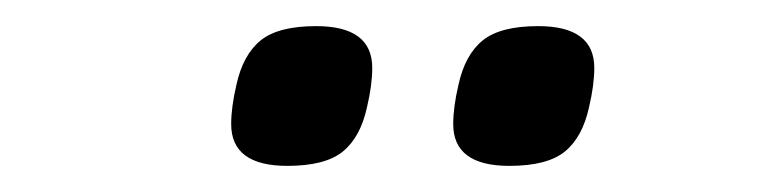

<svg xmlns="http://www.w3.org/2000/svg" viewBox="-20 -744 580 147"><path d="M200 -617Q157 -617 157 -649Q157 -662 161 -679Q166 -702 179.5 -713Q193 -724 222 -724Q265 -724 265 -692Q265 -679 261 -662Q256 -639 242.5 -628Q229 -617 200 -617ZM370 -617Q327 -617 327 -649Q327 -662 331 -679Q336 -702 349.5 -713Q363 -724 392 -724Q435 -724 435 -692Q435 -679 431 -662Q426 -639 412.5 -628Q399 -617 370 -617Z"/></svg>

Font: IBM Plex Sans Condensed Text
Style: Italic
Weight: 450
Width: 3
Italic angle: -11°
Designer: Mike Abbink, Paul van der Laan, Pieter van Rosmalen
Foundry: Bold Monday
Version: Version 1.1